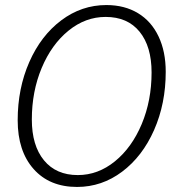

<svg xmlns="http://www.w3.org/2000/svg" viewBox="-20 -730 690 760"><path d="M50 -254Q50 -380 96 -484.5Q142 -589 222.5 -649.5Q303 -710 401 -710Q473 -710 526 -678Q579 -646 607.5 -586Q636 -526 636 -446Q636 -320 590 -215.5Q544 -111 463.5 -50.5Q383 10 285 10Q176 10 113 -61Q50 -132 50 -254ZM580 -443Q580 -546 532.5 -604.5Q485 -663 398 -663Q318 -663 251 -608.5Q184 -554 145 -461Q106 -368 106 -257Q106 -154 154 -95.5Q202 -37 288 -37Q368 -37 435 -91.5Q502 -146 541 -239Q580 -332 580 -443Z"/></svg>

Font: Sarabun ExtraLight
Style: Italic
Weight: 275
Italic angle: -10°
Designer: Suppakit Chalermlarp | Katatrad Co.,Ltd.
Foundry: Cadson Demak Co.,Ltd.
Version: Version 1.000; ttfautohint (v1.6)